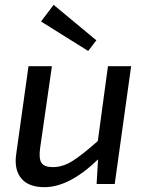

<svg xmlns="http://www.w3.org/2000/svg" viewBox="-20 -762 609 795"><path d="M345 -551 150 -673 202 -742 379 -595ZM523 -488 455 0H380L386 -102Q267 13 164 13Q98 13 68 -23.5Q38 -60 47 -123L98 -488H195L146 -148Q140 -105 152 -87.5Q164 -70 198 -70Q239 -70 278 -94Q317 -118 385 -178L427 -488Z"/></svg>

Font: Exo 2.0 Medium
Style: Italic
Weight: 500
Italic angle: -8°
Designer: Natanael Gama
Version: Version 1.001;PS 001.001;hotconv 1.0.70;makeotf.lib2.5.58329